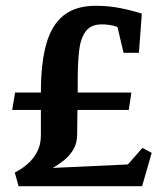

<svg xmlns="http://www.w3.org/2000/svg" viewBox="-20 -642 578 662"><path d="M44 0 31 -47Q31 -47 44.5 -54.5Q58 -62 76 -77.5Q94 -93 107.5 -117.5Q121 -142 121 -176V-263H22L32 -323H121Q121 -424 139.5 -490Q158 -556 199.5 -589Q241 -622 310 -622Q355 -622 395 -614Q435 -606 469 -595L459 -460H406L385 -549Q372 -554 357.5 -556Q343 -558 331 -558Q293 -558 275 -533Q257 -508 252.5 -465Q248 -422 248 -367V-323H433L424 -263H247L246 -179Q246 -149 233.5 -127.5Q221 -106 202 -90.5Q183 -75 162 -63L421 -75L471 -132L503 -115L470 0Z"/></svg>

Font: Manuale
Style: Regular
Weight: 400
Designer: Eduardo Tunni / Pablo Cosgaya
Foundry: Eduardo Tunni / Pablo Cosgaya
Version: Version 1.002